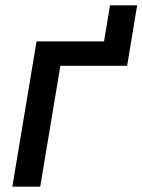

<svg xmlns="http://www.w3.org/2000/svg" viewBox="-20 -701 535 721"><path d="M495 -681.1H393.1L370.7 -545.5H117.2L26.3 0H131L206.7 -453.8H457.4Z"/></svg>

Font: Margiela Sans Medium
Style: Italic
Weight: 500
Italic angle: -9.39999°
Designer: Stefan Endress, Andreas Faust
Version: Version 1.100;FEAKit 1.0